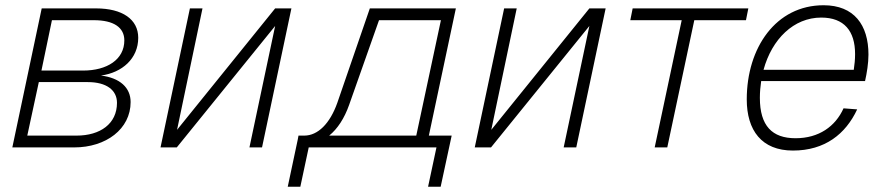

<svg xmlns="http://www.w3.org/2000/svg" viewBox="-20 -562 3369 732"><path d="M27 0H263C384 0 478 -70 478 -173C478 -228 437 -265 365 -274C446 -285 507 -339 507 -418C507 -488 447 -530 346 -530H139ZM138 -293 178 -485H338C414 -485 454 -457 454 -408C454 -335 388 -293 297 -293ZM84 -45 128 -249H315C385 -249 426 -219 426 -170C426 -90 362 -45 272 -45Z M592 0H654L1029 -463L931 0H979L1091 -530H1029L655 -67L752 -530H704Z M1077 150H1125L1157 0H1644L1612 150H1660L1702 -45H1615L1718 -530H1390L1266 -170C1238 -91 1192 -45 1140 -45H1118L1115 -29ZM1311 -162 1425 -485H1661L1567 -45H1235C1267 -71 1293 -111 1311 -162Z M1790 0H1852L2227 -463L2129 0H2177L2289 -530H2227L1853 -67L1950 -530H1902Z M2476 0H2524L2627 -485H2824L2833 -530H2392L2383 -485H2579Z M3003 12C3125 12 3204 -51 3248 -145L3196 -149C3165 -80 3102 -35 3013 -35C2924 -35 2877 -82 2877 -189C2877 -211 2879 -233 2882 -253H3278C3285 -284 3291 -321 3291 -354C3291 -467 3236 -542 3120 -542C2938 -542 2827 -380 2827 -183C2827 -65 2884 12 3003 12ZM3111 -495C3198 -495 3240 -444 3240 -356C3240 -335 3238 -316 3235 -296H2891C2923 -413 3006 -495 3111 -495Z"/></svg>

Font: Geist ExtraLight
Style: Italic
Weight: 200
Italic angle: -12°
Designer: Basement.studio, Andrés Briganti, Mateo Zaragoza
Foundry: Basement.studio, Vercel, Andrés Briganti, Guido Ferreyra, Mateo Zaragoza
Version: Version 1.500